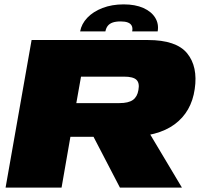

<svg xmlns="http://www.w3.org/2000/svg" viewBox="-20 -858 940 878"><path d="M5.5 0H261.5L302 -232.5H563Q700.5 -232.5 778 -289.2Q855.5 -346 870.5 -451Q885.5 -553 836 -614Q786.5 -675 656 -675H124.5ZM528.5 0H812L622.5 -317.5L365.5 -313.5ZM329 -386.5 350.5 -507.5H547.5Q589 -507.5 604 -493Q619 -478.5 613 -446.5Q608 -415.5 587.8 -401Q567.5 -386.5 526 -386.5ZM545.5 -838Q492 -838 449 -821.5Q406 -805 379.2 -776.8Q352.5 -748.5 346.5 -714.5H462Q465 -730 473 -740Q481 -750 495.2 -755Q509.5 -760 532 -760Q552 -760 564.5 -755.2Q577 -750.5 582.2 -740.5Q587.5 -730.5 584.5 -714.5H701Q707 -748.5 689.8 -776.8Q672.5 -805 635.5 -821.5Q598.5 -838 545.5 -838Z"/></svg>

Font: Anybody Expanded Black
Style: Italic
Weight: 900
Width: 7
Italic angle: -10°
Version: Version 1.113;gftools[0.9.25]